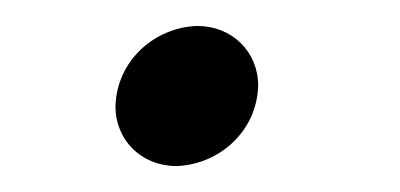

<svg xmlns="http://www.w3.org/2000/svg" viewBox="-20 -416 308 148"><path d="M179 -350C179 -376 159 -396 132 -396C100 -395 70 -370 69 -334C69 -308 89 -288 116 -288C148 -289 178 -314 179 -350Z"/></svg>

Font: Cantarell
Style: Oblique
Weight: 400
Italic angle: -8°
Designer: Dave Crossland
Version: Version 0.024